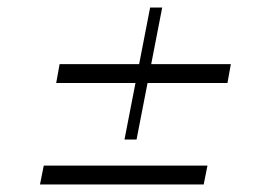

<svg xmlns="http://www.w3.org/2000/svg" viewBox="-20 -641 694 509"><path d="M86 -152 96 -202H530L520 -152ZM129 -421 138 -471H592L583 -421ZM310 -271 378 -621H410L342 -271Z"/></svg>

Font: Savate ExtraLight
Style: Italic
Weight: 200
Italic angle: -11°
Designer: Max Esnée
Foundry: Plomb Type
Version: Version 2.000